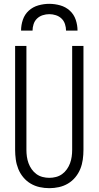

<svg xmlns="http://www.w3.org/2000/svg" viewBox="-20 -975 515 1003"><path d="M238 8Q212 8 187 2.5Q162 -3 140 -16Q118 -29 101.5 -49Q85 -69 75.5 -92.5Q66 -116 62.5 -141.5Q59 -167 59 -192V-735H118V-192Q118 -174 120.5 -156.5Q123 -139 129 -122.5Q135 -106 145.5 -91Q156 -76 170.5 -65.5Q185 -55 202.5 -50.5Q220 -46 238 -46Q255 -46 272.5 -50.5Q290 -55 304.5 -65.5Q319 -76 329.5 -91Q340 -106 346 -122.5Q352 -139 354.5 -156.5Q357 -174 357 -192V-735H416V-192Q416 -167 412.5 -141.5Q409 -116 399.5 -92.5Q390 -69 373.5 -49Q357 -29 335 -16Q313 -3 288 2.5Q263 8 238 8ZM90 -815Q90 -844 99.5 -872Q109 -900 130.5 -919.5Q152 -939 180.5 -947Q209 -955 237 -955Q266 -955 294.5 -947Q323 -939 344.5 -919.5Q366 -900 375.5 -872Q385 -844 385 -815H325Q325 -832 319.5 -849Q314 -866 301.5 -878Q289 -890 272 -895.5Q255 -901 238 -901Q220 -901 203 -895.5Q186 -890 173.5 -878Q161 -866 155.5 -849Q150 -832 150 -815Z"/></svg>

Font: Iosevka QP Light
Style: Regular
Weight: 300
Designer: Belleve Invis
Foundry: Belleve Invis
Version: Version 20.0.0; ttfautohint (v1.8.4)